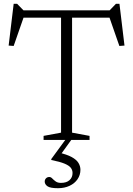

<svg xmlns="http://www.w3.org/2000/svg" viewBox="-20 -737 701 1011"><path d="M301.5 -667.5H359.5V-38.5L451.5 -21.5V0H209.5V-21.5L301.5 -38.5ZM584.5 -644H76L107.5 -654.5L52 -495L25.5 -497L52 -717H70L111 -675L79.5 -682.5H583.5L550 -675L590.5 -717H609L635.5 -497L608.5 -495L553 -654.5ZM285 254Q244.5 254 230 243.8Q215.5 233.5 215.5 219Q215.5 209 222.2 202Q229 195 239.5 195Q248 195 255.2 202.8Q262.5 210.5 273 218.2Q283.5 226 301 226Q330.5 226 346.2 211.5Q362 197 362 174Q362 158.5 352.8 146.5Q343.5 134.5 319.5 124.5Q295.5 114.5 250 105.5V100.5L329 -7.5H360.5L290.5 89.5L285.5 65.5Q332 76 357.5 90Q383 104 393.2 121Q403.5 138 403.5 157Q403.5 184.5 388.2 206.8Q373 229 346.2 241.5Q319.5 254 285 254Z"/></svg>

Font: Newsreader Light
Style: Regular
Weight: 300
Designer: Hugues Gentile
Foundry: Production Type
Version: Version 1.003